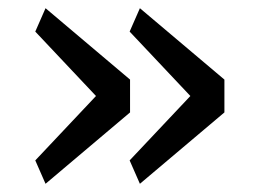

<svg xmlns="http://www.w3.org/2000/svg" viewBox="-20 -504 640 468"><path d="M66 -113 214 -270 66 -427 91 -484 297 -310V-230L91 -56ZM296 -113 444 -270 296 -427 321 -484 527 -310V-230L321 -56Z"/></svg>

Font: iA Writer Duo S
Style: Regular
Weight: 400
Designer: Mike Abbink, Paul van der Laan, Pieter van Rosmalen, Oliver Reichenstein
Foundry: Bold Monday and Information Architects Inc.
Version: Version 2.000